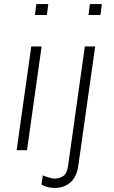

<svg xmlns="http://www.w3.org/2000/svg" viewBox="-20 -740 560 946"><path d="M62 0 134 -511H185L113 0ZM152 -666 159 -720H218L211 -666ZM250 186Q238 186 225.5 184Q213 182 202.5 178Q192 174 184 169L191 124Q202 129 220.5 134.5Q239 140 250 140Q270 140 290 128.5Q310 117 316 73L398 -511H449L366 75Q358 133 326 159.5Q294 186 250 186ZM416 -666 423 -720H482L475 -666Z"/></svg>

Font: Chivo Medium Thin
Style: Italic
Weight: 250
Italic angle: -8.05°
Version: Version 2.002